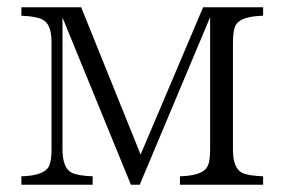

<svg xmlns="http://www.w3.org/2000/svg" viewBox="-20 -512 769 522"><path d="M38.1 -492.2H200.7L362.3 -91.8L532.2 -492.2H695.3V-469.2Q639.2 -467.8 623 -447.3Q613.3 -433.1 613.3 -396.5V-105.5Q613.3 -55.2 638.2 -42Q654.8 -34.2 695.3 -32.7V-9.8H469.2V-32.7Q525.4 -34.2 541 -54.7Q551.3 -67.4 551.3 -105.5V-465.3L359.9 -9.8H335.9L149.9 -464.4V-106.9Q149.9 -54.2 175.8 -42Q192.4 -34.2 231.9 -32.7V-9.8H38.1V-32.7Q100.6 -34.2 113.3 -60.5Q120.1 -74.7 120.1 -106.9V-396.5Q120.1 -447.3 95.2 -459Q78.1 -467.8 38.1 -469.2Z"/></svg>

Font: I.MingCP
Style: Regular
Weight: 400
Designer: I.Font Project
Version: Version 8.000; Sep 06, 2022